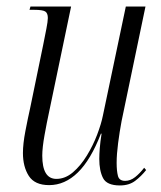

<svg xmlns="http://www.w3.org/2000/svg" viewBox="-20 -556 490 586"><path d="M346 10Q306 10 294.5 -12.5Q283 -35 283 -71Q283 -84 284.5 -103.5Q286 -123 290 -148H288Q257 -68 217.5 -29.5Q178 9 130 9Q86 9 68 -19Q50 -47 50 -89Q50 -117 57.5 -156Q65 -195 72 -226L112 -420Q117 -445 121.5 -468Q126 -491 126 -501Q126 -516 118 -521Q110 -526 85 -526H70L73 -536H197L130 -215Q123 -183 116 -144Q109 -105 109 -81Q109 -10 152 -10Q179 -10 202.5 -30Q226 -50 245 -81Q264 -112 276.5 -145Q289 -178 294 -203L364 -536H424L351 -186Q345 -154 340.5 -119.5Q336 -85 336 -59Q336 -34 340 -19Q344 -4 362 -4Q378 -4 392.5 -15.5Q407 -27 420 -44L426 -37Q411 -18 392.5 -4Q374 10 346 10Z"/></svg>

Font: Noto Serif Display ExtraCondensed Light
Style: Italic
Weight: 300
Width: 2
Italic angle: -12°
Designer: Monotype Design Team
Foundry: Monotype Imaging Inc.
Version: Version 2.009